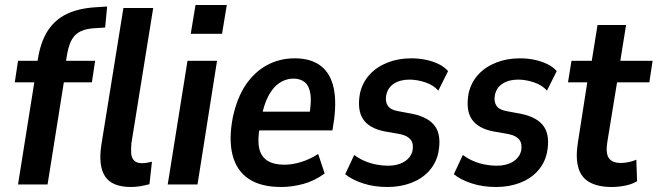

<svg xmlns="http://www.w3.org/2000/svg" viewBox="-20 -737 2627 767"><path d="M52 0 117 -408H39L52 -494H168L123 -456L131 -499Q142 -570 171 -614.5Q200 -659 247.5 -681.5Q295 -704 362 -708L408 -711L400 -627L353 -624Q324 -622 302.5 -612Q281 -602 268.5 -581.5Q256 -561 249 -525L239 -466L215 -494H360L347 -408H235L170 0ZM503 10Q428 10 400 -32Q372 -74 385 -159L473 -705H592L505 -165Q503 -143 504 -125Q505 -107 515.5 -96Q526 -85 548 -85Q559 -85 570.5 -87.5Q582 -90 587 -91L577 -1Q557 4 539.5 7Q522 10 503 10Z M742 -602 761 -717H886L867 -602ZM650 0 729 -494H847L769 0Z M1104 10Q1022 10 973.5 -22.5Q925 -55 909 -117.5Q893 -180 910 -268Q927 -347 962 -398.5Q997 -450 1047 -477Q1097 -504 1157 -504Q1218 -504 1256.5 -477.5Q1295 -451 1310 -397.5Q1325 -344 1315 -262L1308 -216H1000L1011 -291H1233L1215 -273Q1225 -330 1220 -362Q1215 -394 1197.5 -408.5Q1180 -423 1152 -423Q1122 -423 1096 -405.5Q1070 -388 1051.5 -352.5Q1033 -317 1023 -261L1018 -231Q1008 -178 1015.5 -144.5Q1023 -111 1048.5 -95Q1074 -79 1116 -79Q1148 -79 1183.5 -90Q1219 -101 1251 -122L1277 -44Q1236 -14 1191 -2Q1146 10 1104 10Z M1528 10Q1474 10 1430 -4.5Q1386 -19 1359 -41L1395 -118Q1415 -103 1437.5 -93.5Q1460 -84 1484 -79.5Q1508 -75 1530 -75Q1569 -75 1595 -91Q1621 -107 1628 -135Q1633 -163 1620.5 -179Q1608 -195 1579 -201L1517 -212Q1455 -224 1430.5 -261Q1406 -298 1418 -364Q1428 -408 1456.5 -439Q1485 -470 1528 -487Q1571 -504 1623 -504Q1654 -504 1682 -498Q1710 -492 1732.5 -481Q1755 -470 1770 -453L1731 -375Q1712 -397 1679 -408Q1646 -419 1616 -419Q1579 -419 1554 -403Q1529 -387 1523 -357Q1518 -332 1529 -315Q1540 -298 1570 -293L1629 -282Q1694 -268 1719 -231Q1744 -194 1731 -127Q1722 -85 1694 -54Q1666 -23 1623 -6.5Q1580 10 1528 10Z M1962 10Q1908 10 1864 -4.5Q1820 -19 1793 -41L1829 -118Q1849 -103 1871.5 -93.5Q1894 -84 1918 -79.5Q1942 -75 1964 -75Q2003 -75 2029 -91Q2055 -107 2062 -135Q2067 -163 2054.5 -179Q2042 -195 2013 -201L1951 -212Q1889 -224 1864.5 -261Q1840 -298 1852 -364Q1862 -408 1890.5 -439Q1919 -470 1962 -487Q2005 -504 2057 -504Q2088 -504 2116 -498Q2144 -492 2166.5 -481Q2189 -470 2204 -453L2165 -375Q2146 -397 2113 -408Q2080 -419 2050 -419Q2013 -419 1988 -403Q1963 -387 1957 -357Q1952 -332 1963 -315Q1974 -298 2004 -293L2063 -282Q2128 -268 2153 -231Q2178 -194 2165 -127Q2156 -85 2128 -54Q2100 -23 2057 -6.5Q2014 10 1962 10Z M2424 10Q2371 10 2337 -8Q2303 -26 2291 -65Q2279 -104 2288 -164L2326 -408H2249L2263 -494H2344L2367 -637H2481L2458 -494H2587L2574 -408H2445L2406 -169Q2399 -124 2412.5 -105Q2426 -86 2460 -86Q2475 -86 2492 -89.5Q2509 -93 2522 -99L2525 -13Q2505 -1 2477.5 4.5Q2450 10 2424 10Z"/></svg>

Font: Nunito Sans 10pt Condensed
Style: Bold Italic
Weight: 700
Width: 3
Italic angle: -9°
Designer: Vernon Adams
Foundry: Vernon Adams
Version: Version 3.101;gftools[0.9.27]